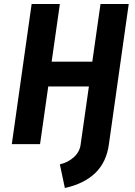

<svg xmlns="http://www.w3.org/2000/svg" viewBox="-20 -720 675 959"><path d="M304 219 279 101Q321 91 350 64Q379 37 383 0H524Q512 90 456 144Q400 198 304 219ZM39 0 138 -700H279L238 -412H441L482 -700H623L524 0H383L424 -288H221L180 0Z"/></svg>

Font: Finlandica SemiBold
Style: Italic
Weight: 600
Italic angle: -8°
Designer: Niklas Ekholm, Juho Hiilivirta, Jaakko Suomalainen
Foundry: Helsinki Type Studio
Version: Version 1.063